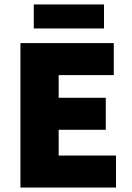

<svg xmlns="http://www.w3.org/2000/svg" viewBox="-20 -844 596 864"><path d="M72 0H502V-144H244V-260H456V-404H244V-506H492V-650H72ZM132 -716H448V-824H132Z"/></svg>

Font: Giro Sans Black
Style: Regular
Weight: 900
Designer: Paul D. Hunt
Foundry: Adobe Systems Incorporated
Version: Version 1.000;PS 1.0;hotconv 1.0.88;makeotf.lib2.5.647800